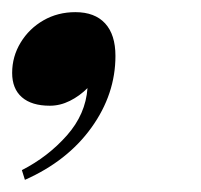

<svg xmlns="http://www.w3.org/2000/svg" viewBox="-23 -160 330 316"><path d="M167 -68Q167 -5 127.5 50Q88 105 18 136L13 120Q56 98 87 63Q118 28 121 -15Q108 -2 92 6Q76 14 59 14Q29 14 13 0Q-3 -14 -3 -40Q-3 -67 11 -90Q25 -113 48.5 -126.5Q72 -140 101 -140Q133 -140 150 -121.5Q167 -103 167 -68Z"/></svg>

Font: Playfair Display
Style: Bold Italic
Weight: 700
Italic angle: -14°
Designer: Claus Eggers Sørensen
Foundry: Claus Eggers Sørensen
Version: Version 1.203